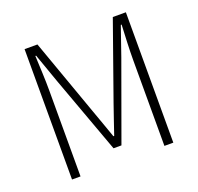

<svg xmlns="http://www.w3.org/2000/svg" viewBox="-117 -785 940 912"><g transform="rotate(-20 353.0 -329.5)"><path d="M97 0V-659H162L300 -272Q313 -236 326 -199.5Q339 -163 352 -126H356Q369 -163 381 -199.5Q393 -236 406 -272L543 -659H609V0H564V-433Q564 -474 566 -521.5Q568 -569 570 -611H566L515 -464L373 -72H333L190 -464L138 -611H134Q136 -569 138 -521.5Q140 -474 140 -433V0Z"/></g></svg>

Font: Giro Light
Style: Regular
Weight: 300
Designer: Paul D. Hunt
Foundry: Adobe Systems Incorporated
Version: Version 1.000;PS 1.0;hotconv 1.0.88;makeotf.lib2.5.647800